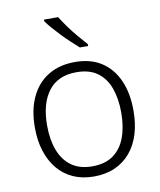

<svg xmlns="http://www.w3.org/2000/svg" viewBox="-86 -835 762 913"><g transform="rotate(-10 295.0 -378.0)"><path d="M533 -267Q533 -204 517.5 -153.5Q502 -103 471.5 -66.5Q441 -30 396.5 -10Q352 10 294 10Q239 10 195 -9.5Q151 -29 120.5 -65.5Q90 -102 73.5 -153Q57 -204 57 -267Q57 -353 86 -414.5Q115 -476 169 -509Q223 -542 298 -542Q375 -542 427 -507.5Q479 -473 506 -411.5Q533 -350 533 -267ZM116 -267Q116 -199 135.5 -147.5Q155 -96 194.5 -67.5Q234 -39 295 -39Q357 -39 396.5 -67.5Q436 -96 455 -147.5Q474 -199 474 -267Q474 -333 456 -384Q438 -435 399 -464Q360 -493 297 -493Q207 -493 161.5 -433Q116 -373 116 -267ZM257 -766Q270 -745 290 -717Q310 -689 333 -662Q356 -635 374 -615V-606H334Q316 -622 295 -641.5Q274 -661 254 -682Q234 -703 217 -722.5Q200 -742 189 -758V-766Z"/></g></svg>

Font: Noto Sans Armenian Light
Style: Regular
Weight: 300
Designer: Monotype Design Team
Foundry: Monotype Imaging Inc.
Version: Version 2.007